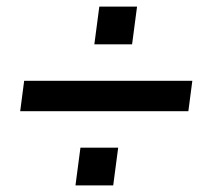

<svg xmlns="http://www.w3.org/2000/svg" viewBox="-20 -680 640 580"><path d="M549 -344H41L53 -436H561ZM379 -546H265L280 -660H394ZM322 -120H208L223 -234H337Z"/></svg>

Font: Tanohe Sans Medium
Style: Italic
Weight: 500
Designer: Village Type and Design LLC & Cristiano Sobral
Foundry: Cooper Hewitt Smithsonian Design Museum
Version: Version 1.00;September 29, 2021;FontCreator 13.0.0.2655 64-b